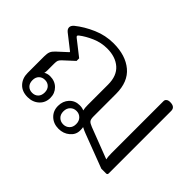

<svg xmlns="http://www.w3.org/2000/svg" viewBox="-97 -824 1102 1102"><g transform="rotate(45 453.5 -273.5)"><path d="M340 -79Q340 -118 364 -144Q388 -170 426 -170Q447 -170 461 -163Q457 -179 457 -204V-369Q457 -440 416 -476Q375 -512 307 -512Q259 -512 215 -493Q171 -474 140 -450Q133 -444 133 -441Q133 -436 140 -431L233 -358V-337L169 -278Q159 -268 156 -260Q153 -252 153 -235V-178Q153 -164 150 -158Q168 -168 187 -168Q227 -168 252 -143Q277 -118 277 -81Q277 -41 249.5 -16Q222 9 181 9Q135 9 109 -19Q83 -47 83 -90V-224Q83 -248 88.5 -261.5Q94 -275 109 -289L169 -344V-348L81 -417Q66 -429 66 -443Q66 -457 81 -470Q127 -507 187 -533Q247 -559 312 -559Q410 -559 468.5 -510Q527 -461 527 -364V-180Q527 -157 534.5 -148Q542 -139 563 -131L753 -58Q749 -75 749 -103V-527Q749 -537 757 -543.5Q765 -550 780 -550Q820 -550 820 -518V-11Q820 0 809 0H771L566 -78Q549 -84 528 -95Q530 -87 530 -69Q530 -35 502 -11.5Q474 12 435 12Q394 12 367 -13.5Q340 -39 340 -79ZM488 -79Q488 -104 473 -119Q458 -134 436 -134Q414 -134 399 -119Q384 -104 384 -79Q384 -54 399 -39.5Q414 -25 436 -25Q458 -25 473 -39.5Q488 -54 488 -79ZM232 -80Q232 -104 218 -118Q204 -132 182 -132Q160 -132 146 -118Q132 -104 132 -80Q132 -55 146 -41Q160 -27 182 -27Q204 -27 218 -41Q232 -55 232 -80Z"/></g></svg>

Font: Maitree
Style: Regular
Weight: 400
Designer: CadsonDemak Team
Foundry: CadsonDemak
Version: Version 1.000